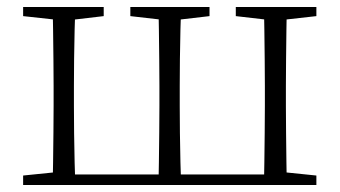

<svg xmlns="http://www.w3.org/2000/svg" viewBox="-20 -528 969 548"><path d="M130 0Q131 -24 131.5 -64.5Q132 -105 132.5 -148.5Q133 -192 133 -226V-283Q133 -316 132.5 -359.5Q132 -403 131.5 -443.5Q131 -484 130 -508H195Q194 -484 193 -443.5Q192 -403 191.5 -359.5Q191 -316 191 -283V-226Q191 -192 191.5 -148.5Q192 -105 193 -64.5Q194 -24 195 0ZM432 0Q433 -24 433.5 -64.5Q434 -105 434.5 -148.5Q435 -192 435 -226V-283Q435 -316 434.5 -359.5Q434 -403 433.5 -443.5Q433 -484 432 -508H497Q496 -484 495 -443.5Q494 -403 493.5 -359.5Q493 -316 493 -283V-226Q493 -192 493.5 -148.5Q494 -105 495 -64.5Q496 -24 497 0ZM733 0Q734 -24 734.5 -64.5Q735 -105 735.5 -148.5Q736 -192 736 -226V-283Q736 -316 735.5 -359.5Q735 -403 734.5 -443.5Q734 -484 733 -508H799Q798 -484 797.5 -443.5Q797 -403 796.5 -359.5Q796 -316 796 -283V-226Q796 -192 796.5 -148.5Q797 -105 797.5 -64.5Q798 -24 799 0ZM46 -482V-508H276V-482L174 -470H156ZM352 -482V-508H578V-482L475 -470H457ZM653 -482V-508H883V-482L776 -470H757ZM46 0V-27L154 -38H163V0ZM765 0V-38H776L883 -27V0ZM163 0V-30H765V0Z"/></svg>

Font: Noto Serif JP ExtraLight
Style: Regular
Weight: 200
Designer: Ryoko NISHIZUKA  (kana & ideographs); Frank Grießhammer (Latin, Greek & Cyrillic); Wenlong ZHANG  (bopomofo); Sandoll Co
Foundry: Adobe
Version: Version 2.002-H1;hotconv 1.1.0;makeotfexe 2.6.0